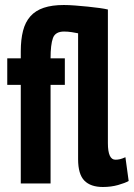

<svg xmlns="http://www.w3.org/2000/svg" viewBox="-20 -733 534 767"><path d="M292 -600Q283 -602 267 -604.5Q251 -607 236 -607Q201 -607 191.5 -581Q182 -555 182 -500H239V-394H182V0H63V-394H9V-500H63V-528Q63 -575 72 -610Q81 -645 101.5 -668Q122 -691 155 -702Q188 -713 235 -713Q255 -713 280.5 -711Q306 -709 331 -706.5Q356 -704 377.5 -701Q399 -698 411 -695V-161Q411 -95 441 -95Q450 -95 459 -97Q468 -99 481 -105L494 -10Q480 -2 452 6Q424 14 391 14Q342 14 317 -11.5Q292 -37 292 -97Z"/></svg>

Font: PT Sans Narrow
Style: Bold
Weight: 700
Width: 3
Designer: A.Korolkova, O.Umpeleva, V.Yefimov
Foundry: ParaType Ltd
Version: Version 2.003W OFL